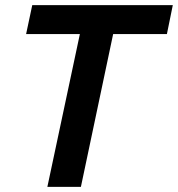

<svg xmlns="http://www.w3.org/2000/svg" viewBox="-20 -730 695 750"><path d="M165 0H296L422 -597H632L655 -710H106L82 -597H292Z"/></svg>

Font: Geist SemiBold
Style: Italic
Weight: 600
Italic angle: -12°
Designer: Basement.studio, Andrés Briganti, Mateo Zaragoza
Foundry: Basement.studio, Vercel, Andrés Briganti, Guido Ferreyra, Mateo Zaragoza
Version: Version 1.500